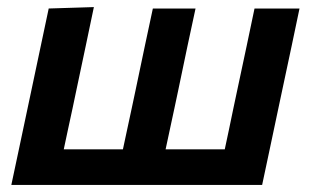

<svg xmlns="http://www.w3.org/2000/svg" viewBox="-20 -522 878 542"><path d="M12 0Q23.5 -54 34.2 -104.5Q45 -155 58 -217L68.5 -266.5Q84 -339 95 -391.8Q106 -444.5 117.5 -498L245 -502Q233.5 -447 222.2 -393.2Q211 -339.5 195.5 -267L185 -217Q177.5 -182.5 171.5 -154.5Q165.5 -126.5 160 -100.5H327Q332.5 -126 338.5 -154.2Q344.5 -182.5 352 -217L362.5 -266.5Q377.5 -339 388.8 -391.8Q400 -444.5 411.5 -498H532Q520.5 -444.5 509.2 -391.8Q498 -339 483 -266.5L472.5 -217Q465 -182.5 459 -154.2Q453 -126 447.5 -100.5H614.5Q620 -126.5 626 -154.5Q632 -182.5 639 -217L649.5 -266.5Q665 -339 676.2 -391.8Q687.5 -444.5 698.5 -498H825.5Q814.5 -444.5 803.2 -391.8Q792 -339 776.5 -266.5L766 -217Q753 -155 742.2 -104.5Q731.5 -54 720 0Z"/></svg>

Font: Commissioner SemiBold
Style: Italic
Weight: 600
Italic angle: -12°
Designer: Kostas Bartsokas
Foundry: Kostas Bartsokas
Version: Version 1.000; ttfautohint (v1.8.3)